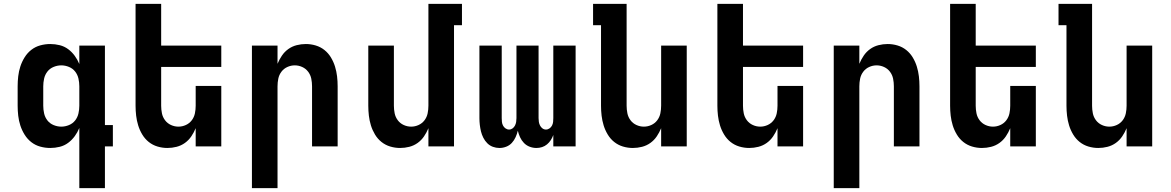

<svg xmlns="http://www.w3.org/2000/svg" viewBox="-20 -755 6040 990"><path d="M296 -102Q316 -102 335.5 -110Q355 -118 367.5 -134Q380 -150 384.5 -170Q389 -190 389 -210V-310Q389 -330 384.5 -350Q380 -370 367.5 -386Q355 -402 335.5 -410Q316 -418 296 -418Q276 -418 256.5 -410Q237 -402 224.5 -386Q212 -370 207.5 -350Q203 -330 203 -310V-210Q203 -190 207.5 -170Q212 -150 224.5 -134Q237 -118 256.5 -110Q276 -102 296 -102ZM389 215V-95Q380 -73 365.5 -53Q351 -33 331.5 -18.5Q312 -4 288 2Q264 8 239 8Q213 8 187.5 1Q162 -6 141.5 -22Q121 -38 107 -60.5Q93 -83 85 -107.5Q77 -132 74 -158Q71 -184 71 -210V-310Q71 -336 74 -362Q77 -388 85 -412.5Q93 -437 107 -459.5Q121 -482 141.5 -498Q162 -514 187.5 -521Q213 -528 239 -528Q264 -528 288 -522Q312 -516 331.5 -501.5Q351 -487 365.5 -467Q380 -447 389 -425V-520H521V-110H562V0H521V215Z M843 8Q817 8 792 0.5Q767 -7 747 -23Q727 -39 713.5 -61.5Q700 -84 692.5 -108.5Q685 -133 682 -158.5Q679 -184 679 -210V-735H811V-520H1121V-410H811V-210Q811 -190 815 -170.5Q819 -151 831 -135Q843 -119 861.5 -110.5Q880 -102 900 -102Q920 -102 938.5 -110.5Q957 -119 969 -135Q981 -151 985 -170.5Q989 -190 989 -210V-312H1121V0H989V-94Q980 -72 966.5 -52Q953 -32 933.5 -18Q914 -4 890.5 2Q867 8 843 8Z M1279 215V-520H1411V-426Q1420 -448 1433.5 -468Q1447 -488 1466.5 -502Q1486 -516 1509.5 -522Q1533 -528 1557 -528Q1583 -528 1608 -520.5Q1633 -513 1653 -497Q1673 -481 1686.5 -458.5Q1700 -436 1707.5 -411.5Q1715 -387 1718 -361.5Q1721 -336 1721 -310V0H1589V-310Q1589 -330 1585 -349.5Q1581 -369 1569 -385Q1557 -401 1538.5 -409.5Q1520 -418 1500 -418Q1480 -418 1461.5 -409.5Q1443 -401 1431 -385Q1419 -369 1415 -349.5Q1411 -330 1411 -310V215Z M2043 8Q2017 8 1992 0.5Q1967 -7 1947 -23Q1927 -39 1913.5 -61.5Q1900 -84 1892.5 -108.5Q1885 -133 1882 -158.5Q1879 -184 1879 -210V-520H2011V-210Q2011 -190 2015 -170.5Q2019 -151 2031 -135Q2043 -119 2061.5 -110.5Q2080 -102 2100 -102Q2120 -102 2138.5 -110.5Q2157 -119 2169 -135Q2181 -151 2185 -170.5Q2189 -190 2189 -210V-735H2362V-625H2321V0H2189V-94Q2180 -72 2166.5 -52Q2153 -32 2133.5 -18Q2114 -4 2090.5 2Q2067 8 2043 8Z M2555 8Q2538 8 2521.5 2Q2505 -4 2492.5 -16.5Q2480 -29 2472 -45Q2464 -61 2460 -77.5Q2456 -94 2454 -111.5Q2452 -129 2452 -146V-520H2567V-146Q2567 -136 2568 -126.5Q2569 -117 2573.5 -108Q2578 -99 2586.5 -93Q2595 -87 2605 -87Q2615 -87 2623 -93Q2631 -99 2635.5 -108Q2640 -117 2641.5 -126.5Q2643 -136 2643 -146V-520H2757V-146Q2757 -136 2758.5 -126.5Q2760 -117 2764.5 -108Q2769 -99 2777 -93Q2785 -87 2795 -87Q2805 -87 2813.5 -93Q2822 -99 2826.5 -108Q2831 -117 2832 -126.5Q2833 -136 2833 -146V-520H2948V0H2833V-59Q2828 -45 2820 -32.5Q2812 -20 2800.5 -10.5Q2789 -1 2775 3.5Q2761 8 2746 8Q2728 8 2711 1.5Q2694 -5 2681.5 -18Q2669 -31 2661.5 -47.5Q2654 -64 2650 -81Q2646 -64 2638.5 -47.5Q2631 -31 2619 -18Q2607 -5 2590 1.5Q2573 8 2556 8Z M3243 8Q3217 8 3192 0.5Q3167 -7 3147 -23Q3127 -39 3113.5 -61.5Q3100 -84 3092.5 -108.5Q3085 -133 3082 -158.5Q3079 -184 3079 -210V-625H3038V-735H3211V-210Q3211 -190 3215 -170.5Q3219 -151 3231 -135Q3243 -119 3261.5 -110.5Q3280 -102 3300 -102Q3320 -102 3338.5 -110.5Q3357 -119 3369 -135Q3381 -151 3385 -170.5Q3389 -190 3389 -210V-520H3521V0H3389V-94Q3380 -72 3366.5 -52Q3353 -32 3333.5 -18Q3314 -4 3290.5 2Q3267 8 3243 8Z M3843 8Q3817 8 3792 0.5Q3767 -7 3747 -23Q3727 -39 3713.5 -61.5Q3700 -84 3692.5 -108.5Q3685 -133 3682 -158.5Q3679 -184 3679 -210V-735H3811V-520H4121V-410H3811V-210Q3811 -190 3815 -170.5Q3819 -151 3831 -135Q3843 -119 3861.5 -110.5Q3880 -102 3900 -102Q3920 -102 3938.5 -110.5Q3957 -119 3969 -135Q3981 -151 3985 -170.5Q3989 -190 3989 -210V-312H4121V0H3989V-94Q3980 -72 3966.5 -52Q3953 -32 3933.5 -18Q3914 -4 3890.5 2Q3867 8 3843 8Z M4279 215V-520H4411V-426Q4420 -448 4433.5 -468Q4447 -488 4466.5 -502Q4486 -516 4509.5 -522Q4533 -528 4557 -528Q4583 -528 4608 -520.5Q4633 -513 4653 -497Q4673 -481 4686.5 -458.5Q4700 -436 4707.5 -411.5Q4715 -387 4718 -361.5Q4721 -336 4721 -310V0H4589V-310Q4589 -330 4585 -349.5Q4581 -369 4569 -385Q4557 -401 4538.5 -409.5Q4520 -418 4500 -418Q4480 -418 4461.5 -409.5Q4443 -401 4431 -385Q4419 -369 4415 -349.5Q4411 -330 4411 -310V215Z M5043 8Q5017 8 4992 0.5Q4967 -7 4947 -23Q4927 -39 4913.5 -61.5Q4900 -84 4892.5 -108.5Q4885 -133 4882 -158.5Q4879 -184 4879 -210V-735H5011V-520H5321V-410H5011V-210Q5011 -190 5015 -170.5Q5019 -151 5031 -135Q5043 -119 5061.5 -110.5Q5080 -102 5100 -102Q5120 -102 5138.5 -110.5Q5157 -119 5169 -135Q5181 -151 5185 -170.5Q5189 -190 5189 -210V-312H5321V0H5189V-94Q5180 -72 5166.5 -52Q5153 -32 5133.5 -18Q5114 -4 5090.5 2Q5067 8 5043 8Z M5643 8Q5617 8 5592 0.5Q5567 -7 5547 -23Q5527 -39 5513.5 -61.5Q5500 -84 5492.5 -108.5Q5485 -133 5482 -158.5Q5479 -184 5479 -210V-625H5438V-735H5611V-210Q5611 -190 5615 -170.5Q5619 -151 5631 -135Q5643 -119 5661.5 -110.5Q5680 -102 5700 -102Q5720 -102 5738.5 -110.5Q5757 -119 5769 -135Q5781 -151 5785 -170.5Q5789 -190 5789 -210V-520H5921V0H5789V-94Q5780 -72 5766.5 -52Q5753 -32 5733.5 -18Q5714 -4 5690.5 2Q5667 8 5643 8Z"/></svg>

Font: Iosevka Extrabold Extended
Style: Regular
Weight: 800
Width: 7
Monospace: yes
Designer: Belleve Invis
Foundry: Belleve Invis
Version: Version 32.5.0; ttfautohint (v1.8.4)